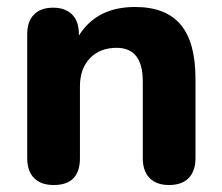

<svg xmlns="http://www.w3.org/2000/svg" viewBox="-20 -521 635 550"><path d="M134 9Q97 9 77.5 -11Q58 -31 58 -68V-423Q58 -460 77.5 -479.5Q97 -499 132 -499Q167 -499 186.5 -479.5Q206 -460 206 -423V-419Q257 -501 367 -501Q455 -501 497.5 -450.5Q540 -400 540 -295V-68Q540 -31 520.5 -11Q501 9 464 9Q428 9 408.5 -11Q389 -31 389 -68V-288Q389 -384 314 -384Q266 -384 237.5 -354Q209 -324 209 -274V-68Q209 9 134 9Z"/></svg>

Font: Nunito ExtraBold
Style: Regular
Weight: 800
Designer: Vernon Adams
Foundry: Vernon Adams
Version: Version 3.602